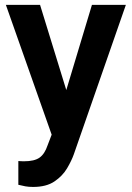

<svg xmlns="http://www.w3.org/2000/svg" viewBox="-20 -548 537 782"><path d="M143.1 -528.3 250 -181.2 354.5 -528.3H492.7L280.8 80.1Q271.5 106.4 253.2 137.5Q234.9 168.5 201.9 190.9Q168.9 213.4 114.7 213.4Q96.7 213.4 83.3 210.9Q69.8 208.5 54.7 204.6V107.9Q60.1 108.4 66.4 108.6Q72.8 108.9 77.6 108.9Q120.1 108.9 141.1 94Q162.1 79.1 173.8 43.9L190.4 0.5L3.9 -528.3Z"/></svg>

Font: Vazirmatn UI SemiBold
Style: Regular
Weight: 600
Designer: Saber Rastikerdar
Foundry: Saber Rastikerdar
Version: Version 33.003